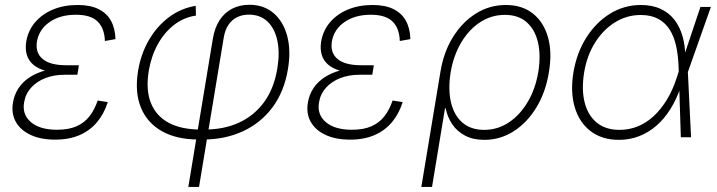

<svg xmlns="http://www.w3.org/2000/svg" viewBox="-20 -564 2945 789"><path d="M206.5 9.8Q147 9.8 105.5 -9.8Q64 -29.3 44.9 -63.5Q25.9 -97.7 33.2 -142.1Q38.6 -174.8 55.9 -201.2Q73.2 -227.5 101.8 -246.3Q130.4 -265.1 169.2 -275.4Q208 -285.6 255.9 -285.6H302.7L297.9 -256.8H245.1Q202.1 -256.8 166.7 -243.2Q131.3 -229.5 108.2 -204.1Q85 -178.7 79.1 -143.6Q70.3 -93.3 107.2 -62Q144 -30.8 214.4 -30.8Q262.2 -30.8 294.7 -45.2Q327.1 -59.6 347.9 -86.4Q368.7 -113.3 381.3 -150.9L422.9 -144.5Q408.2 -97.7 379.6 -63Q351.1 -28.3 308.1 -9.3Q265.1 9.8 206.5 9.8ZM252 -263.2Q204.1 -263.2 170.4 -272.2Q136.7 -281.2 116.9 -298.1Q97.2 -314.9 90.1 -339.1Q83 -363.3 87.9 -393.6Q95.7 -439 124.5 -472.7Q153.3 -506.3 198 -524.9Q242.7 -543.5 298.8 -543.5Q351.1 -543.5 385 -526.6Q418.9 -509.8 436 -478.8Q453.1 -447.8 454.6 -403.3L411.1 -395.5Q409.2 -448.7 380.6 -476.1Q352.1 -503.4 292 -503.4Q227.1 -503.4 183.8 -473.4Q140.6 -443.4 131.8 -393.6Q124.5 -347.7 155 -321.8Q185.5 -295.9 252 -295.9H304.2L298.8 -263.2Z M753.9 204.1 854.5 -403.8Q862.3 -451.2 883.1 -482.2Q903.8 -513.2 935.1 -528.8Q966.3 -544.4 1004.4 -544.4Q1064 -544.4 1104 -510.3Q1144 -476.1 1160.2 -416.3Q1176.3 -356.4 1163.1 -279.3Q1147.9 -187.5 1099.9 -123Q1051.8 -58.6 978.5 -24.7Q905.3 9.3 814.5 9.3H795.9Q706.1 9.3 645.3 -24.9Q584.5 -59.1 558.8 -122.6Q533.2 -186 547.4 -272.9Q559.1 -343.3 592.3 -400.1Q625.5 -457 674.8 -493.7Q724.1 -530.3 784.2 -540L785.2 -500Q735.4 -492.7 695.3 -461.7Q655.3 -430.7 628.4 -382.1Q601.6 -333.5 591.3 -272.9Q578.6 -194.8 600.1 -140.9Q621.6 -86.9 673.6 -59.3Q725.6 -31.7 803.2 -31.7H821.3Q900.9 -31.7 963.1 -60.5Q1025.4 -89.4 1065.9 -145.3Q1106.4 -201.2 1119.6 -282.7Q1130.4 -347.7 1119.6 -397.5Q1108.9 -447.3 1079.1 -475.6Q1049.3 -503.9 1002.4 -503.9Q976.6 -503.9 955.1 -493.7Q933.6 -483.4 919.2 -462.6Q904.8 -441.9 899.4 -409.2L797.9 204.1Z M1418.5 9.8Q1358.9 9.8 1317.4 -9.8Q1275.9 -29.3 1256.8 -63.5Q1237.8 -97.7 1245.1 -142.1Q1250.5 -174.8 1267.8 -201.2Q1285.2 -227.5 1313.7 -246.3Q1342.3 -265.1 1381.1 -275.4Q1419.9 -285.6 1467.8 -285.6H1514.6L1509.8 -256.8H1457Q1414.1 -256.8 1378.7 -243.2Q1343.3 -229.5 1320.1 -204.1Q1296.9 -178.7 1291 -143.6Q1282.2 -93.3 1319.1 -62Q1356 -30.8 1426.3 -30.8Q1474.1 -30.8 1506.6 -45.2Q1539.1 -59.6 1559.8 -86.4Q1580.6 -113.3 1593.3 -150.9L1634.8 -144.5Q1620.1 -97.7 1591.6 -63Q1563 -28.3 1520 -9.3Q1477.1 9.8 1418.5 9.8ZM1463.9 -263.2Q1416 -263.2 1382.3 -272.2Q1348.6 -281.2 1328.9 -298.1Q1309.1 -314.9 1302 -339.1Q1294.9 -363.3 1299.8 -393.6Q1307.6 -439 1336.4 -472.7Q1365.2 -506.3 1409.9 -524.9Q1454.6 -543.5 1510.7 -543.5Q1563 -543.5 1596.9 -526.6Q1630.9 -509.8 1647.9 -478.8Q1665 -447.8 1666.5 -403.3L1623 -395.5Q1621.1 -448.7 1592.5 -476.1Q1564 -503.4 1503.9 -503.4Q1439 -503.4 1395.8 -473.4Q1352.5 -443.4 1343.8 -393.6Q1336.4 -347.7 1366.9 -321.8Q1397.5 -295.9 1463.9 -295.9H1516.1L1510.7 -263.2Z M1711.4 204.1 1789.6 -267.1Q1802.7 -349.1 1841.1 -411.1Q1879.4 -473.1 1935.5 -508.3Q1991.7 -543.5 2058.6 -543.5Q2125.5 -543.5 2169.7 -508.5Q2213.9 -473.6 2231.7 -411.6Q2249.5 -349.6 2235.8 -268.1Q2222.7 -186 2184.6 -123Q2146.5 -60.1 2091.1 -24.7Q2035.6 10.7 1970.2 10.7Q1924.3 10.7 1891.4 -6.6Q1858.4 -23.9 1838.6 -53.2Q1818.8 -82.5 1811.5 -118.7H1808.6L1755.4 204.1ZM1969.7 -30.3Q2024.9 -30.3 2070.8 -60.8Q2116.7 -91.3 2148.4 -144.8Q2180.2 -198.2 2191.9 -267.6Q2203.1 -335.9 2190.9 -389.2Q2178.7 -442.4 2144.3 -472.7Q2109.9 -502.9 2054.7 -502.9Q1999.5 -502.9 1953.1 -472.7Q1906.7 -442.4 1875.2 -389.2Q1843.8 -335.9 1832 -267.6Q1820.8 -198.2 1833 -144.5Q1845.2 -90.8 1879.9 -60.5Q1914.6 -30.3 1969.7 -30.3Z M2523.4 10.7Q2454.1 10.7 2407.5 -24.7Q2360.8 -60.1 2342 -122.8Q2323.2 -185.5 2336.4 -266.6Q2350.1 -347.7 2389.9 -410.2Q2429.7 -472.7 2487.5 -508.1Q2545.4 -543.5 2613.8 -543.5Q2660.6 -543.5 2695.1 -527.3Q2729.5 -511.2 2751.7 -482.4Q2773.9 -453.6 2784.9 -414.8Q2795.9 -376 2795.9 -330.1H2810.1L2806.6 -270L2819.8 0H2777.8L2768.6 -288.1Q2767.1 -335.4 2758.5 -374.8Q2750 -414.1 2731.7 -442.6Q2713.4 -471.2 2684.3 -486.8Q2655.3 -502.4 2612.8 -502.4Q2556.6 -502.4 2508.1 -472.7Q2459.5 -442.9 2425.8 -389.6Q2392.1 -336.4 2380.4 -266.1Q2369.1 -195.8 2382.6 -142.8Q2396 -89.8 2432.4 -60.1Q2468.8 -30.3 2525.9 -30.3Q2565.4 -30.3 2600.8 -44.7Q2636.2 -59.1 2666.3 -86.9Q2696.3 -114.7 2720.5 -154.3Q2744.6 -193.8 2760.7 -244.1L2858.4 -535.6H2901.4L2806.2 -266.6L2790 -205.6H2776.9Q2759.8 -155.3 2734.6 -115.2Q2709.5 -75.2 2677 -47.1Q2644.5 -19 2606 -4.2Q2567.4 10.7 2523.4 10.7Z"/></svg>

Font: Inter 20pt ExtraLight
Style: Italic
Weight: 250
Italic angle: -9.3988°
Version: Version 4.001;git-66647c0bb